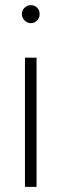

<svg xmlns="http://www.w3.org/2000/svg" viewBox="-20 -726 239 746"><path d="M77 0V-502H122V0ZM100 -636Q86 -636 75.5 -646.5Q65 -657 65 -671Q65 -686 75.5 -696Q86 -706 100 -706Q114 -706 124 -696.5Q134 -687 134 -671Q134 -657 124 -646.5Q114 -636 100 -636Z"/></svg>

Font: DM Sans 16pt ExtraLight
Style: Regular
Weight: 250
Version: Version 4.004;gftools[0.9.30]